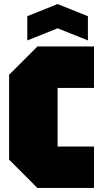

<svg xmlns="http://www.w3.org/2000/svg" viewBox="-20 -930 505 950"><path d="M25 -140V-560L165 -700H445V-495H265V-205H445V0H165ZM115 -730V-850L265 -910L415 -850V-730L265 -790Z"/></svg>

Font: Tektur Condensed Black
Style: Regular
Weight: 900
Width: 3
Designer: Adam Jagosz
Foundry: Adam Jagosz
Version: Version 1.005;gftools[0.9.30]